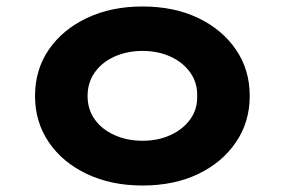

<svg xmlns="http://www.w3.org/2000/svg" viewBox="-20 -562 877 592"><path d="M419 10Q323 10 248 -25.5Q173 -61 130.5 -123.5Q88 -186 88 -266Q88 -347 130.5 -409Q173 -471 248 -506.5Q323 -542 419 -542Q517 -542 591 -506.5Q665 -471 707.5 -409Q750 -347 750 -266Q750 -186 707.5 -123.5Q665 -61 591 -25.5Q517 10 419 10ZM420 -128Q467 -128 505.5 -145.5Q544 -163 566.5 -194Q589 -225 588 -266Q589 -307 566.5 -338.5Q544 -370 505.5 -387.5Q467 -405 420 -405Q372 -405 333 -387.5Q294 -370 272 -338.5Q250 -307 250 -266Q250 -225 272 -194Q294 -163 333 -145.5Q372 -128 420 -128Z"/></svg>

Font: Lexend Giga
Style: Bold
Weight: 700
Version: Version 1.007